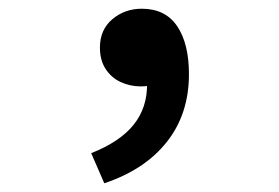

<svg xmlns="http://www.w3.org/2000/svg" viewBox="-20 -205 640 440"><path d="M219 215 189 146Q255 120 286.5 80.5Q318 41 317 -14L305 -120L364 -30Q351 -17 335.5 -12Q320 -7 303 -7Q278 -7 256.5 -17Q235 -27 222 -47Q209 -67 209 -96Q209 -137 237.5 -161Q266 -185 305 -185Q359 -185 386 -145Q413 -105 413 -35Q413 56 362.5 120Q312 184 219 215Z"/></svg>

Font: Source Code Pro ExtraLight SemiBold
Style: Regular
Weight: 600
Monospace: yes
Version: Version 1.018;hotconv 1.0.116;makeotfexe 2.5.65601